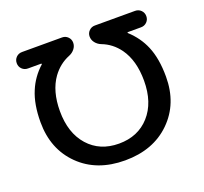

<svg xmlns="http://www.w3.org/2000/svg" viewBox="-127 -902 1102 1039"><g transform="rotate(-20 424.0 -383.0)"><path d="M667 -382.8Q667 -499 615.2 -571.3Q576.2 -625 516.6 -647.5Q497.1 -655.3 484.4 -671.4Q471.7 -687.5 471.7 -707Q471.7 -726.6 485.4 -740.2Q499 -753.9 518.6 -753.9H750Q770.5 -753.9 784.2 -740.2Q797.9 -726.6 797.9 -706.5Q797.9 -686.5 784.2 -672.9Q770.5 -659.2 750 -659.2H673.8Q672.9 -659.2 671.9 -657.2Q670.9 -655.3 672.9 -654.3Q728.5 -603.5 755.9 -538.1Q786.1 -466.8 786.1 -362.3Q786.1 -207 686.5 -109.4Q586.9 -11.7 424.3 -11.7Q261.7 -11.7 162.6 -109.4Q63.5 -207 63.5 -362.3Q63.5 -465.8 93.8 -537.1Q121.1 -603.5 176.8 -654.3Q178.7 -655.3 177.7 -657.2Q176.8 -659.2 175.8 -659.2H99.6Q79.1 -659.2 65.4 -672.9Q51.8 -686.5 51.8 -706.5Q51.8 -726.6 65.4 -740.2Q79.1 -753.9 99.6 -753.9H330.1Q349.6 -753.9 363.3 -740.2Q377 -726.6 377 -707Q377 -687.5 364.3 -671.4Q351.6 -655.3 332 -647.5Q273.4 -624 234.4 -570.3Q182.6 -498 182.6 -382.8Q182.6 -256.8 248.5 -182.6Q314.5 -108.4 424.3 -108.4Q534.2 -108.4 600.6 -182.6Q667 -256.8 667 -382.8Z"/></g></svg>

Font: Gen Jyuu Gothic Medium
Style: Regular
Weight: 500
Designer: [Source Han Sans]
Ryoko NISHIZUKA  (kana & ideographs); Paul D. Hunt (Latin, Greek & Cyrillic); Wenlong ZHANG  (bopomofo
Version: Version 1.002.20150607